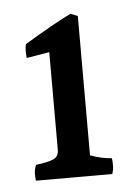

<svg xmlns="http://www.w3.org/2000/svg" viewBox="-36 -717 281 401"><g transform="rotate(-5 104.5 -516.5)"><path d="M186 -379Q187 -372 187 -363.5Q187 -355 184 -346H24Q23 -352 23 -360.5Q23 -369 27 -379Q52 -382 63.5 -387Q75 -392 75 -406V-611L27 -603Q25 -622 28 -632Q91 -670 126 -687L141 -681V-389Q165 -380 186 -379Z"/></g></svg>

Font: Halant SemiBold
Style: Regular
Weight: 600
Designer: Hitesh Malaviya (Devanagari), Satya Rajpurohit (Latin)
Foundry: Indian Type Foundry
Version: Version 1.101;PS 1.0;hotconv 1.0.78;makeotf.lib2.5.61930; tt